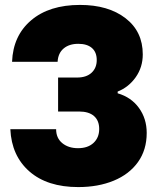

<svg xmlns="http://www.w3.org/2000/svg" viewBox="-20 -750 643 780"><path d="M22 -225H208Q208 -189 233 -168.5Q258 -148 297 -148Q337 -148 360 -169.5Q383 -191 383 -226Q383 -260 362 -278.5Q341 -297 301 -297H216V-435H293Q331 -435 352 -454.5Q373 -474 373 -506Q373 -538 353.5 -555Q334 -572 298 -572Q261 -572 238.5 -553Q216 -534 214 -499H29Q33 -605 106.5 -667.5Q180 -730 305 -730Q420 -730 490 -676Q560 -622 560 -529Q560 -477 531.5 -436.5Q503 -396 458 -378V-371Q513 -355 544.5 -311.5Q576 -268 576 -210Q576 -141 540.5 -91.5Q505 -42 442 -16Q379 10 298 10Q172 10 99.5 -53.5Q27 -117 22 -225Z"/></svg>

Font: Mona Sans Black
Style: Regular
Weight: 900
Designer: Deni Anggara
Foundry: GitHub
Version: Version 2.000